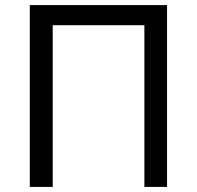

<svg xmlns="http://www.w3.org/2000/svg" viewBox="-20 -734 773 754"><path d="M97 0H187V-635H547V0H636V-714H97Z"/></svg>

Font: Noto Sans Math
Style: Regular
Weight: 400
Designer: Monotype Design Team, Delve Withrington, Jeff Kellem
Foundry: Monotype Imaging Inc., Delve Fonts LLC
Version: Version 3.000